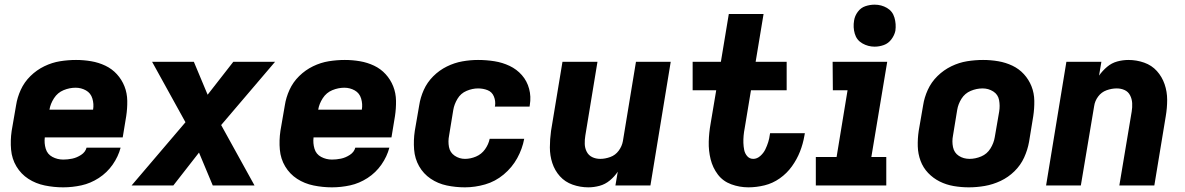

<svg xmlns="http://www.w3.org/2000/svg" viewBox="-20 -795 5080 823"><path d="M251 8Q290 8 329 -0.5Q368 -9 403.5 -32Q439 -55 463 -89.5Q487 -124 497 -162H351Q346 -143 327.5 -131Q309 -119 289.5 -115Q270 -111 251 -111Q226 -111 204.5 -122.5Q183 -134 176 -157.5Q169 -181 172 -206H506L521 -297Q526 -330 525.5 -363Q525 -396 513.5 -425Q502 -454 481 -477Q460 -500 431.5 -513.5Q403 -527 371 -532.5Q339 -538 306 -538Q272 -538 237.5 -532.5Q203 -527 170 -511Q137 -495 110.5 -469Q84 -443 69 -410Q54 -377 49 -344L30 -234Q24 -193 27.5 -153.5Q31 -114 50.5 -81.5Q70 -49 101.5 -28.5Q133 -8 172 0Q211 8 251 8ZM192 -325Q196 -350 211.5 -374Q227 -398 252.5 -408.5Q278 -419 304 -419Q328 -419 348.5 -407.5Q369 -396 376 -372.5Q383 -349 379 -325Z M544 0H723L833 -141L892 0H1071L928 -259L1159 -530H980L870 -389L811 -530H632L775 -271Z M1403 8Q1442 8 1481 -0.5Q1520 -9 1555.5 -32Q1591 -55 1615 -89.5Q1639 -124 1649 -162H1503Q1498 -143 1479.5 -131Q1461 -119 1441.5 -115Q1422 -111 1403 -111Q1378 -111 1356.5 -122.5Q1335 -134 1328 -157.5Q1321 -181 1324 -206H1658L1673 -297Q1678 -330 1677.5 -363Q1677 -396 1665.5 -425Q1654 -454 1633 -477Q1612 -500 1583.5 -513.5Q1555 -527 1523 -532.5Q1491 -538 1458 -538Q1424 -538 1389.5 -532.5Q1355 -527 1322 -511Q1289 -495 1262.5 -469Q1236 -443 1221 -410Q1206 -377 1201 -344L1182 -234Q1176 -193 1179.5 -153.5Q1183 -114 1202.5 -81.5Q1222 -49 1253.5 -28.5Q1285 -8 1324 0Q1363 8 1403 8ZM1344 -325Q1348 -350 1363.5 -374Q1379 -398 1404.5 -408.5Q1430 -419 1456 -419Q1480 -419 1500.5 -407.5Q1521 -396 1528 -372.5Q1535 -349 1531 -325Z M1973 8Q2016 8 2059.5 -4.5Q2103 -17 2139 -47Q2175 -77 2197 -117Q2219 -157 2227 -200H2079Q2074 -176 2059 -155Q2044 -134 2020.5 -124Q1997 -114 1973 -114Q1949 -114 1929 -127.5Q1909 -141 1904.5 -165Q1900 -189 1905 -214L1923 -324Q1927 -348 1941 -371.5Q1955 -395 1980 -405.5Q2005 -416 2029 -416Q2051 -416 2070 -408.5Q2089 -401 2097 -381.5Q2105 -362 2102 -341L2101 -338H2250Q2251 -342 2251 -345Q2257 -381 2248 -414.5Q2239 -448 2217 -473Q2195 -498 2164.5 -512.5Q2134 -527 2099.5 -532.5Q2065 -538 2029 -538Q1996 -538 1962 -532Q1928 -526 1895.5 -510Q1863 -494 1837 -468Q1811 -442 1796.5 -409.5Q1782 -377 1777 -344L1758 -234Q1752 -194 1755 -154.5Q1758 -115 1776.5 -82.5Q1795 -50 1826 -29Q1857 -8 1895 0Q1933 8 1973 8Z M2502 8Q2526 8 2550 1.5Q2574 -5 2594 -21.5Q2614 -38 2628 -59L2618 0H2768L2855 -530H2706L2650 -190Q2646 -168 2632 -149Q2618 -130 2596 -122Q2574 -114 2553 -114Q2534 -114 2518.5 -121.5Q2503 -129 2495 -144.5Q2487 -160 2486.5 -178Q2486 -196 2489 -214L2541 -530H2391L2342 -234Q2337 -198 2337 -163Q2337 -128 2347.5 -96Q2358 -64 2380 -39.5Q2402 -15 2434.5 -3.5Q2467 8 2502 8Z M3188 8Q3222 8 3257 -0.5Q3292 -9 3322.5 -30.5Q3353 -52 3374.5 -82Q3396 -112 3409 -145Q3422 -178 3428 -213Q3429 -218 3430 -224H3281L3280 -219Q3278 -202 3273 -186Q3268 -170 3260.5 -154.5Q3253 -139 3239 -126.5Q3225 -114 3209 -114Q3193 -114 3183 -125.5Q3173 -137 3170 -152Q3167 -167 3166.5 -182.5Q3166 -198 3167.5 -214Q3169 -230 3172 -245L3199 -408H3352V-530H3219L3253 -735H3104L3070 -530H2949V-408H3050L3026 -265Q3019 -226 3018 -187.5Q3017 -149 3026 -112.5Q3035 -76 3057 -47Q3079 -18 3114.5 -5Q3150 8 3188 8Z M3477 0H3779V-122H3715L3783 -530H3549L3550 -408H3613L3566 -122H3477ZM3729 -595Q3749 -595 3768.5 -602Q3788 -609 3801 -626.5Q3814 -644 3818 -663Q3822 -692 3814 -719.5Q3806 -747 3782 -761Q3758 -775 3729 -775Q3709 -775 3689.5 -768.5Q3670 -762 3657 -744.5Q3644 -727 3641 -707Q3636 -678 3644 -650.5Q3652 -623 3676.5 -609Q3701 -595 3729 -595Z M4133 8Q4167 8 4201.5 2Q4236 -4 4269 -19.5Q4302 -35 4328.5 -61Q4355 -87 4370 -120Q4385 -153 4391 -187L4409 -297Q4414 -330 4413.5 -363Q4413 -396 4401.5 -425Q4390 -454 4369 -477Q4348 -500 4319.5 -513.5Q4291 -527 4259 -532.5Q4227 -538 4194 -538Q4160 -538 4125.5 -532.5Q4091 -527 4058 -511Q4025 -495 3998.5 -469Q3972 -443 3957 -410Q3942 -377 3937 -344L3918 -234Q3913 -200 3914 -167.5Q3915 -135 3926 -105.5Q3937 -76 3958.5 -53.5Q3980 -31 4008 -17Q4036 -3 4068 2.5Q4100 8 4133 8ZM4136 -114Q4110 -114 4090 -127Q4070 -140 4065 -164.5Q4060 -189 4065 -214L4083 -324Q4087 -349 4101.5 -372Q4116 -395 4141 -405.5Q4166 -416 4192 -416Q4217 -416 4237.5 -403Q4258 -390 4262.5 -366Q4267 -342 4263 -317L4244 -207Q4240 -182 4225.5 -158.5Q4211 -135 4186 -124.5Q4161 -114 4136 -114Z M4464 0H4613L4670 -340Q4673 -362 4687 -381Q4701 -400 4723 -408Q4745 -416 4767 -416Q4785 -416 4800.5 -409Q4816 -402 4824 -386.5Q4832 -371 4833 -353Q4834 -335 4831 -317L4778 0H4928L4977 -297Q4983 -332 4983 -367Q4983 -402 4972 -434Q4961 -466 4939 -490.5Q4917 -515 4884.5 -526.5Q4852 -538 4817 -538Q4793 -538 4769 -531.5Q4745 -525 4725.5 -508.5Q4706 -492 4691 -471L4701 -530H4551Z"/></svg>

Font: Iosevka Sparkle Heavy Oblique
Style: Regular
Weight: 900
Italic angle: -9°
Designer: Belleve Invis
Foundry: Belleve Invis
Version: Version 4.5.0; ttfautohint (v1.8.3)